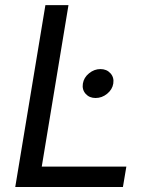

<svg xmlns="http://www.w3.org/2000/svg" viewBox="-20 -748 599 768"><path d="M41 0 161.6 -727.5H253.9L147 -81.5H485.4L471.7 0ZM362.3 -356Q337.4 -356 322.5 -372.8Q307.6 -389.6 311.5 -413.6Q315.4 -438 336.2 -454.8Q356.9 -471.7 381.8 -471.7Q406.7 -471.7 421.9 -454.8Q437 -438 433.1 -413.6Q429.2 -389.6 408.4 -372.8Q387.7 -356 362.3 -356Z"/></svg>

Font: Inter 16pt
Style: Italic
Weight: 400
Italic angle: -9.3988°
Version: Version 4.001;git-66647c0bb